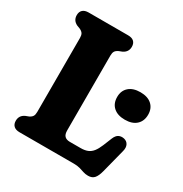

<svg xmlns="http://www.w3.org/2000/svg" viewBox="-167 -827 926 972"><g transform="rotate(30 296.0 -341.5)"><path d="M320.7 -614.2 300.9 -606.5Q287.4 -599.8 282.1 -591Q276.9 -582.1 276.9 -566.3V-129Q276.9 -105.6 287.3 -95.4Q297.7 -85.3 317.3 -85.3H380.3Q404.3 -85.3 420.9 -92Q437.6 -98.8 449.8 -114.3Q462 -129.8 472.6 -155.6L493.1 -206.1Q502 -227.4 515.7 -234.1Q529.5 -240.8 546.7 -237.1Q564.7 -232.9 572.4 -217.7Q580.2 -202.5 574.2 -179.7L538.9 -41.9Q531 -11 518.5 3.2Q506 17.4 482.6 17.4Q467.1 17.4 454.1 13Q441.1 8.7 426.2 4.3Q411.3 0 390.4 0H72.6Q50.5 0 38.8 -10.7Q27 -21.5 27 -41.3Q27 -71.9 55.1 -85.8L75 -93.5Q88.6 -100.2 93.8 -109.1Q99 -118 99 -133.7V-566.3Q99 -582.1 93.8 -591Q88.6 -599.8 75 -606.5L55.1 -614.2Q27 -628.1 27 -658.7Q27 -678.6 38.8 -689.3Q50.5 -700 72.6 -700H303.4Q326 -700 337.5 -689.3Q349 -678.6 349 -658.7Q349 -628.3 320.7 -614.2ZM502 -321.4Q459.4 -321.4 435.4 -342.9Q411.3 -364.3 411.3 -402.4Q411.3 -439.1 435.4 -460.4Q459.4 -481.8 502 -481.8Q545 -481.8 568.6 -460.4Q592.3 -439.1 592.3 -402.4Q592.3 -365 568.6 -343.2Q545 -321.4 502 -321.4Z"/></g></svg>

Font: Fraunces 144pt S100 Black
Style: Regular
Weight: 900
Version: Version 1.000